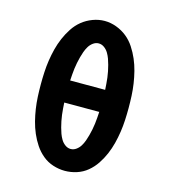

<svg xmlns="http://www.w3.org/2000/svg" viewBox="-112 -835 824 933"><g transform="rotate(15 300.0 -369.0)"><path d="M300 8Q270 8 240.5 -1.5Q211 -11 187.5 -30.5Q164 -50 147 -75.5Q130 -101 118 -129Q106 -157 98.5 -186.5Q91 -216 86.5 -246Q82 -276 80.5 -306.5Q79 -337 79 -368Q79 -398 80.5 -428.5Q82 -459 86.5 -489Q91 -519 98.5 -548.5Q106 -578 118 -606Q130 -634 147 -660Q164 -686 187.5 -705Q211 -724 240.5 -735Q270 -746 300 -746Q330 -746 359.5 -735Q389 -724 412.5 -705Q436 -686 453 -660Q470 -634 482 -606Q494 -578 501.5 -548.5Q509 -519 513.5 -489Q518 -459 519.5 -428.5Q521 -398 521 -367Q521 -337 519.5 -306.5Q518 -276 513.5 -246Q509 -216 501.5 -186.5Q494 -157 482 -129Q470 -101 453 -75.5Q436 -50 412.5 -30.5Q389 -11 359.5 -1.5Q330 8 300 8ZM388 -423Q387 -438 386 -453Q385 -468 383 -483.5Q381 -499 378 -514Q375 -529 371 -544Q367 -559 362 -573Q357 -587 349 -600.5Q341 -614 328 -623.5Q315 -633 300 -633Q285 -633 272 -623.5Q259 -614 251 -600.5Q243 -587 238 -573Q233 -559 229 -544Q225 -529 222 -514Q219 -499 217 -483.5Q215 -468 214 -453Q213 -438 212 -423ZM300 -102Q315 -102 328 -111.5Q341 -121 349 -134.5Q357 -148 362 -162Q367 -176 371 -191Q375 -206 378 -221Q381 -236 383 -251.5Q385 -267 386 -282Q387 -297 388 -312H212Q213 -297 214 -282Q215 -267 217 -251.5Q219 -236 222 -221Q225 -206 229 -191Q233 -176 238 -162Q243 -148 251 -134.5Q259 -121 272 -111.5Q285 -102 300 -102Z"/></g></svg>

Font: Iosevka Custom XBdEx
Style: Regular
Weight: 800
Width: 7
Monospace: yes
Designer: Belleve Invis
Foundry: Belleve Invis
Version: Version 11.2.4; ttfautohint (v1.8.4)